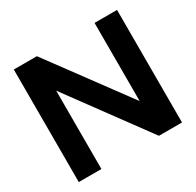

<svg xmlns="http://www.w3.org/2000/svg" viewBox="-161 -929 1129 1108"><g transform="rotate(-30 404.0 -375.0)"><path d="M748 -750V0H594.2L210.9 -522V0H60.1V-750H213.9L598.1 -229V-750Z"/></g></svg>

Font: Oakes Grotesk Bold
Style: Regular
Weight: 700
Designer: Samuel Oakes
Foundry: Samuel Oakes
Version: Version 1.000;PS 001.000;hotconv 1.0.88;makeotf.lib2.5.64775